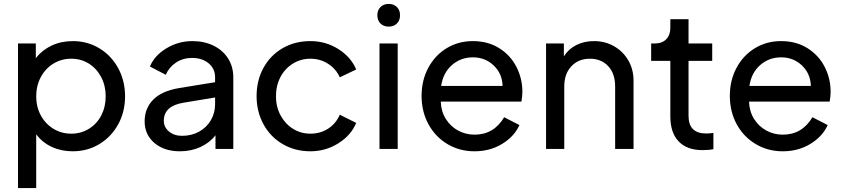

<svg xmlns="http://www.w3.org/2000/svg" viewBox="-20 -761 4313 981"><path d="M72 -539H163V-464Q195 -505 243.5 -528Q292 -551 352 -551Q427 -551 488 -514Q549 -477 584 -412.5Q619 -348 619 -269Q619 -190 584 -126Q549 -62 488 -25Q427 12 351 12Q293 12 244.5 -10.5Q196 -33 165 -75V200H72ZM344 -78Q394 -78 434.5 -103Q475 -128 497.5 -171.5Q520 -215 520 -269Q520 -323 497 -367Q474 -411 434 -436Q394 -461 344 -461Q294 -461 253 -436Q212 -411 188.5 -367Q165 -323 165 -269Q165 -215 188.5 -171.5Q212 -128 253 -103Q294 -78 344 -78Z M719 -141Q719 -207 762.5 -251.5Q806 -296 895 -311L1079 -341V-366Q1079 -410 1046 -437.5Q1013 -465 961 -465Q915 -465 879.5 -441.5Q844 -418 827 -379L746 -421Q769 -477 830 -514Q891 -551 963 -551Q1024 -551 1071.5 -527.5Q1119 -504 1145.5 -462Q1172 -420 1172 -366V0H1081V-70Q1052 -32 1004.5 -10Q957 12 899 12Q819 12 769 -30.5Q719 -73 719 -141ZM910 -67Q959 -67 997.5 -88.5Q1036 -110 1057.5 -147Q1079 -184 1079 -229V-263L916 -236Q817 -219 817 -144Q817 -111 843.5 -89Q870 -67 910 -67Z M1291 -270Q1291 -350 1326 -414Q1361 -478 1423.5 -514.5Q1486 -551 1566 -551Q1644 -551 1708.5 -510.5Q1773 -470 1800 -406L1716 -366Q1697 -409 1656.5 -435Q1616 -461 1566 -461Q1517 -461 1476.5 -436Q1436 -411 1413 -367.5Q1390 -324 1390 -269Q1390 -215 1413.5 -171.5Q1437 -128 1477 -103Q1517 -78 1566 -78Q1617 -78 1657 -104Q1697 -130 1716 -175L1800 -133Q1774 -70 1709 -29Q1644 12 1566 12Q1487 12 1424 -25Q1361 -62 1326 -126.5Q1291 -191 1291 -270Z M1919 -539H2012V0H1919ZM1966 -741Q1992 -741 2008 -725Q2024 -709 2024 -683Q2024 -657 2008 -641Q1992 -625 1966 -625Q1940 -625 1924 -641Q1908 -657 1908 -683Q1908 -709 1924 -725Q1940 -741 1966 -741Z M2134 -271Q2134 -351 2168.5 -415Q2203 -479 2262.5 -515Q2322 -551 2396 -551Q2473 -551 2530.5 -515Q2588 -479 2618.5 -419.5Q2649 -360 2649 -292Q2649 -269 2644 -242H2232Q2234 -191 2258 -153Q2282 -115 2320.5 -94Q2359 -73 2405 -73Q2503 -73 2556 -162L2634 -122Q2608 -64 2546 -26Q2484 12 2404 12Q2328 12 2266 -25Q2204 -62 2169 -126.5Q2134 -191 2134 -271ZM2548 -322Q2546 -385 2502.5 -426.5Q2459 -468 2396 -468Q2334 -468 2289 -428.5Q2244 -389 2234 -322Z M2770 -539H2861V-473Q2885 -511 2925 -531Q2965 -551 3015 -551Q3072 -551 3118 -524.5Q3164 -498 3190.5 -452Q3217 -406 3217 -349V0H3123V-319Q3123 -385 3087.5 -423Q3052 -461 2994 -461Q2936 -461 2899.5 -422.5Q2863 -384 2863 -319V0H2770Z M3405 -166V-450H3307V-539H3327Q3363 -539 3384 -560.5Q3405 -582 3405 -619V-663H3498V-539H3619V-450H3498V-169Q3498 -79 3588 -79Q3607 -79 3625 -82V1Q3604 6 3569 6Q3490 6 3447.5 -38.5Q3405 -83 3405 -166Z M3709 -271Q3709 -351 3743.5 -415Q3778 -479 3837.5 -515Q3897 -551 3971 -551Q4048 -551 4105.5 -515Q4163 -479 4193.5 -419.5Q4224 -360 4224 -292Q4224 -269 4219 -242H3807Q3809 -191 3833 -153Q3857 -115 3895.5 -94Q3934 -73 3980 -73Q4078 -73 4131 -162L4209 -122Q4183 -64 4121 -26Q4059 12 3979 12Q3903 12 3841 -25Q3779 -62 3744 -126.5Q3709 -191 3709 -271ZM4123 -322Q4121 -385 4077.5 -426.5Q4034 -468 3971 -468Q3909 -468 3864 -428.5Q3819 -389 3809 -322Z"/></svg>

Font: Eudoxus Sans Medium
Style: Regular
Weight: 500
Designer: Stijn de Vries
Foundry: tokotype
Version: Version 2.005